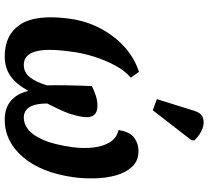

<svg xmlns="http://www.w3.org/2000/svg" viewBox="-54 -800 864 795"><g transform="rotate(90 377.5 -402.0)"><path d="M57 -260Q67 -330 98 -388Q129 -446 175 -487Q221 -528 277 -546L301 -512Q272 -487 250.5 -447Q229 -407 214 -359.5Q199 -312 193 -263Q179 -163 193 -116Q207 -69 248 -69Q278 -69 298 -92.5Q318 -116 333 -165Q332 -198 332.5 -233.5Q333 -269 334 -300.5Q335 -332 336 -351Q352 -359 373.5 -366.5Q395 -374 418 -374Q476 -374 462 -304Q454 -265 441.5 -236Q429 -207 408 -166Q408 -69 467 -69Q492 -69 515.5 -87Q539 -105 558.5 -149Q578 -193 589 -271Q595 -318 590 -359Q585 -400 567 -427.5Q549 -455 518 -461Q525 -508 549.5 -526Q574 -544 604 -544Q645 -544 669.5 -518Q694 -492 705.5 -451Q717 -410 718 -362.5Q719 -315 713 -273Q694 -140 629.5 -65Q565 10 475 10Q427 10 397 -15.5Q367 -41 356 -88Q327 -36 293 -13Q259 10 213 10Q123 10 80.5 -55Q38 -120 57 -260ZM436 -603 390 -620 438 -774Q447 -804 468 -811Q489 -818 514 -808Q539 -798 561 -775L560 -763Z"/></g></svg>

Font: Noto Serif Condensed
Style: Bold Italic
Weight: 700
Width: 3
Italic angle: -12°
Designer: Monotype Design Team
Foundry: Monotype Imaging Inc.
Version: Version 2.014